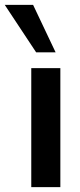

<svg xmlns="http://www.w3.org/2000/svg" viewBox="-68 -769 328 789"><path d="M60.5 0V-489H180V0ZM80.5 -554 -48.5 -749H68L160.5 -554Z"/></svg>

Font: Nunito Sans 12pt ExtraLight SemiCondensed
Style: Regular
Weight: 200
Width: 4
Version: Version 3.101;gftools[0.9.27]